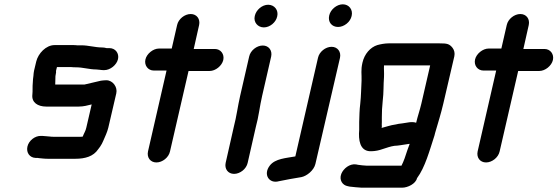

<svg xmlns="http://www.w3.org/2000/svg" viewBox="-20 -710 2584 890"><path d="M487 -487H474C466 -489 460 -490 453 -490C421 -490 390 -500 357 -500H337C330 -501 324 -501 318 -501H233C193 -501 157 -462 148 -425L138 -383C136 -376 136 -368 135 -359L133 -343C133 -337 132 -331 132 -326C130 -309 132 -288 130 -271C126 -235 155 -216 194 -216H345C367 -216 385 -221 405 -226L380 -118C377 -103 369 -92 364 -78V-77C360 -76 356 -76 353 -76H228C223 -76 217 -76 212 -77C202 -77 187 -80 176 -80H170C142 -81 113 -58 107 -30C101 -2 118 21 145 22H151C154 22 157 22 160 23L181 25C189 26 197 26 204 26H329C375 26 413 15 435 -18L444 -30C450 -39 455 -48 459 -58C467 -77 477 -97 482 -118L519 -277C526 -306 503 -338 473 -338C464 -338 456 -337 448 -336C422 -330 396 -324 371 -318H236C236 -332 237 -344 237 -357L240 -375C240 -378 239 -380 240 -383L244 -399H311C318 -398 325 -398 332 -398C365 -398 394 -388 426 -388C436 -388 448 -385 458 -385H464C491 -385 521 -409 527 -436C533 -463 515 -487 487 -487Z M801 -594 776 -485H717C690 -485 660 -461 654 -434C648 -407 666 -383 693 -383H752L666 -8C660 20 677 43 705 43C733 43 762 20 768 -8L854 -381H952C979 -381 1009 -405 1015 -432C1021 -459 1003 -483 976 -483H878L903 -594C909 -622 892 -645 864 -645C836 -645 807 -622 801 -594Z M1135 -448 1093 -265C1082 -217 1076 -168 1064 -123L1026 45C1020 73 1037 96 1065 96C1093 96 1122 73 1128 45L1166 -122C1179 -168 1184 -218 1195 -265L1237 -448C1243 -476 1226 -499 1198 -499C1170 -499 1141 -476 1135 -448ZM1161 -636C1154 -607 1175 -583 1203 -583C1231 -583 1259 -606 1265 -634C1272 -663 1252 -688 1223 -688C1195 -688 1167 -664 1161 -636Z M1454 -442 1349 15C1306 23 1256 25 1231 57C1198 99 1228 143 1273 130C1306 123 1341 117 1377 111C1402 106 1435 80 1442 50L1556 -442C1562 -470 1545 -493 1517 -493C1489 -493 1460 -470 1454 -442ZM1506 -638C1499 -608 1518 -585 1547 -585C1575 -585 1604 -608 1610 -636C1617 -665 1598 -690 1569 -690C1541 -690 1512 -666 1506 -638Z M1909 -141C1889 -148 1867 -141 1844 -138L1828 -136C1822 -135 1817 -134 1814 -133C1790 -130 1770 -122 1749 -117C1749 -120 1750 -122 1750 -124C1750 -129 1749 -136 1750 -144V-166C1750 -190 1751 -215 1754 -242C1759 -281 1757 -316 1760 -353C1761 -373 1759 -390 1760 -407H1974L1933 -229C1926 -199 1916 -171 1909 -141ZM1994 -82 1997 -94C2011 -142 2024 -183 2035 -230L2086 -449C2089 -464 2086 -477 2078 -488C2063 -507 2052 -509 2018 -509H1781C1764 -509 1743 -505 1729 -501C1697 -491 1669 -460 1660 -419C1652 -384 1657 -367 1656 -336C1654 -300 1654 -267 1650 -230C1646 -199 1646 -171 1645 -144V-122V-108C1641 -61 1648 -12 1694 -9C1701 -9 1708 -9 1716 -10C1750 -13 1786 -35 1822 -35L1837 -37C1849 -39 1864 -41 1876 -43H1879L1868 -13C1861 10 1851 39 1841 58H1680C1672 58 1646 55 1640 54L1630 52C1601 48 1572 71 1562 96C1551 125 1568 149 1592 153L1601 155C1613 156 1644 160 1656 160H1844C1870 160 1907 142 1913 116C1951 65 1971 -12 1994 -82Z M2329 -594 2304 -485H2245C2218 -485 2188 -461 2182 -434C2176 -407 2194 -383 2221 -383H2280L2194 -8C2188 20 2205 43 2233 43C2261 43 2290 20 2296 -8L2382 -381H2480C2507 -381 2537 -405 2543 -432C2549 -459 2531 -483 2504 -483H2406L2431 -594C2437 -622 2420 -645 2392 -645C2364 -645 2335 -622 2329 -594Z"/></svg>

Font: Electronic
Style: UltBlkIt
Weight: 500
Version: Version 1.011